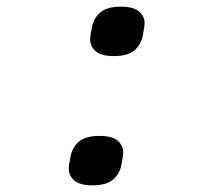

<svg xmlns="http://www.w3.org/2000/svg" viewBox="-20 -545 640 575"><path d="M257 10Q219 10 202.5 -4.5Q186 -19 186 -40Q186 -50 191 -75Q196 -103 216 -120.5Q236 -138 278 -138Q316 -138 332.5 -123.5Q349 -109 349 -89Q349 -83 347.5 -74Q346 -65 344 -53Q339 -25 319 -7.5Q299 10 257 10ZM321 -377Q283 -377 266.5 -391.5Q250 -406 250 -427Q250 -437 255 -462Q260 -490 280 -507.5Q300 -525 342 -525Q380 -525 396.5 -510.5Q413 -496 413 -476Q413 -470 411.5 -461Q410 -452 408 -440Q403 -412 383 -394.5Q363 -377 321 -377Z"/></svg>

Font: IBM Plex Mono Text
Style: Italic
Weight: 450
Italic angle: -9°
Monospace: yes
Designer: Mike Abbink, Paul van der Laan, Pieter van Rosmalen
Foundry: Bold Monday
Version: Version 2.1